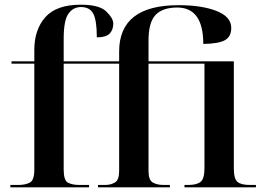

<svg xmlns="http://www.w3.org/2000/svg" viewBox="-20 -797 1123 817"><path d="M24 0H359V-10H317Q288 -10 269.5 -19.5Q251 -29 251 -75V-526H487V-70Q487 -31 469 -20.5Q451 -10 429 -10H397V0H703V-10H676Q648 -10 630 -20.5Q612 -31 612 -70V-526H850V-81Q850 -37 834 -23.5Q818 -10 781 -10H765V0H1069V-10H1043Q1006 -10 990.5 -23Q975 -36 975 -80V-536H612V-625Q612 -702 642 -733.5Q672 -765 734 -765Q845 -765 845 -610Q910 -611 937 -626Q964 -641 964 -678Q964 -726 901 -750.5Q838 -775 740 -775Q487 -775 487 -578V-536H251V-633Q251 -710 271 -738.5Q291 -767 325 -767Q362 -767 377 -738.5Q392 -710 392 -638Q431 -638 446.5 -654Q462 -670 462 -697Q462 -719 432.5 -748Q403 -777 324 -777Q220 -777 173 -724Q126 -671 126 -584V-536H29V-526H126V-75Q126 -29 106 -19.5Q86 -10 59 -10H24Z"/></svg>

Font: Noto Serif Display Semi
Style: Regular
Weight: 600
Designer: Monotype Design Team
Foundry: Monotype Imaging Inc.
Version: Version 1.900